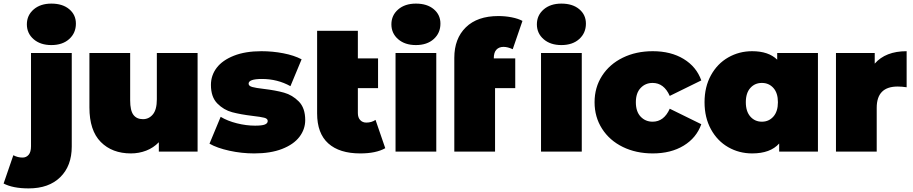

<svg xmlns="http://www.w3.org/2000/svg" viewBox="-114 -841 5063 1065"><path d="M-94 177C-59.3 195 -13 204 45 204C119.7 204 178.2 183.2 220.5 141.5C262.8 99.8 284 43.3 284 -28V-547H58V-30C58 -8.7 53.7 7.2 45 17.5C36.3 27.8 25 33 11 33C-7 33 -24 28.7 -40 20ZM72.5 -623.5C97.5 -601.8 130.3 -591 171 -591C212.3 -591 245.3 -602.2 270 -624.5C294.7 -646.8 307 -675.3 307 -710C307 -742.7 294.7 -769.3 270 -790C245.3 -810.7 212.3 -821 171 -821C130.3 -821 97.5 -810.2 72.5 -788.5C47.5 -766.8 35 -739.3 35 -706C35 -672.7 47.5 -645.2 72.5 -623.5Z M982 -547H756V-290C756 -252 748.7 -224.2 734 -206.5C719.3 -188.8 701 -180 679 -180C655.7 -180 638 -188 626 -204C614 -220 608 -246.7 608 -284V-547H382V-245C382 -159.7 403 -95.8 445 -53.5C487 -11.2 542.7 10 612 10C642 10 670.3 4.8 697 -5.5C723.7 -15.8 747 -31.3 767 -52V0H982Z M1158 -5C1203.3 5 1249.3 10 1296 10C1356.7 10 1408.3 1.7 1451 -15C1493.7 -31.7 1525.7 -54 1547 -82C1568.3 -110 1579 -141 1579 -175C1579 -219.7 1567.2 -254 1543.5 -278C1519.8 -302 1492.5 -318.3 1461.5 -327C1430.5 -335.7 1392.7 -342.7 1348 -348C1319.3 -351.3 1298.3 -354.8 1285 -358.5C1271.7 -362.2 1265 -368.3 1265 -377C1265 -394.3 1289.7 -403 1339 -403C1396.3 -403 1449 -389.7 1497 -363L1559 -512C1531 -526.7 1497.2 -537.8 1457.5 -545.5C1417.8 -553.2 1377.3 -557 1336 -557C1276.7 -557 1225.8 -548.7 1183.5 -532C1141.2 -515.3 1109.3 -493 1088 -465C1066.7 -437 1056 -405.3 1056 -370C1056 -325.3 1067.8 -291 1091.5 -267C1115.2 -243 1142.7 -226.8 1174 -218.5C1205.3 -210.2 1243.3 -203.3 1288 -198C1317.3 -194.7 1338.5 -191.3 1351.5 -188C1364.5 -184.7 1371 -178.7 1371 -170C1371 -161.3 1365.8 -154.8 1355.5 -150.5C1345.2 -146.2 1327 -144 1301 -144C1268.3 -144 1234.7 -148.3 1200 -157C1165.3 -165.7 1135.3 -177.7 1110 -193L1048 -44C1076 -28 1112.7 -15 1158 -5Z M2023 -19 1969 -176C1954.3 -166 1937.3 -161 1918 -161C1904 -161 1892.7 -165.7 1884 -175C1875.3 -184.3 1871 -197.3 1871 -214V-352H1983V-517H1871V-670H1645V-212C1645 -138 1665.7 -82.5 1707 -45.5C1748.3 -8.5 1807.3 10 1884 10C1942.7 10 1989 0.3 2023 -19Z M2080 -547V0H2306V-547ZM2094.5 -623.5C2119.5 -601.8 2152.3 -591 2193 -591C2234.3 -591 2267.3 -602.2 2292 -624.5C2316.7 -646.8 2329 -675.3 2329 -710C2329 -742.7 2316.7 -769.3 2292 -790C2267.3 -810.7 2234.3 -821 2193 -821C2152.3 -821 2119.5 -810.2 2094.5 -788.5C2069.5 -766.8 2057 -739.3 2057 -706C2057 -672.7 2069.5 -645.2 2094.5 -623.5Z M2625 -517V-518C2625 -539.3 2629.8 -555.2 2639.5 -565.5C2649.2 -575.8 2662.3 -581 2679 -581C2694.3 -581 2711.3 -576.7 2730 -568L2784 -725C2768 -733.7 2748 -740.3 2724 -745C2700 -749.7 2675.3 -752 2650 -752C2572.7 -752 2512.7 -731.2 2470 -689.5C2427.3 -647.8 2406 -591.3 2406 -520V0H2632V-352H2744V-517ZM2887 -547V0H3113V-547ZM2901.5 -623.5C2926.5 -601.8 2959.3 -591 3000 -591C3041.3 -591 3074.3 -602.2 3099 -624.5C3123.7 -646.8 3136 -675.3 3136 -710C3136 -742.7 3123.7 -769.3 3099 -790C3074.3 -810.7 3041.3 -821 3000 -821C2959.3 -821 2926.5 -810.2 2901.5 -788.5C2876.5 -766.8 2864 -739.3 2864 -706C2864 -672.7 2876.5 -645.2 2901.5 -623.5Z M3340.5 -26C3389.5 -2 3445 10 3507 10C3573.7 10 3630.7 -4.3 3678 -33C3725.3 -61.7 3758 -101.3 3776 -152L3601 -238C3579.7 -190 3548 -166 3506 -166C3479.3 -166 3457.2 -175.3 3439.5 -194C3421.8 -212.7 3413 -239.3 3413 -274C3413 -308 3421.8 -334.3 3439.5 -353C3457.2 -371.7 3479.3 -381 3506 -381C3548 -381 3579.7 -357 3601 -309L3776 -395C3758 -445.7 3725.3 -485.3 3678 -514C3630.7 -542.7 3573.7 -557 3507 -557C3445 -557 3389.5 -545 3340.5 -521C3291.5 -497 3253.2 -463.5 3225.5 -420.5C3197.8 -377.5 3184 -328.7 3184 -274C3184 -219.3 3197.8 -170.3 3225.5 -127C3253.2 -83.7 3291.5 -50 3340.5 -26Z M4423 -547H4197V-510C4165 -541.3 4118.7 -557 4058 -557C4010 -557 3965.8 -545.5 3925.5 -522.5C3885.2 -499.5 3853.2 -466.5 3829.5 -423.5C3805.8 -380.5 3794 -330.7 3794 -274C3794 -217.3 3805.8 -167.3 3829.5 -124C3853.2 -80.7 3885.2 -47.5 3925.5 -24.5C3965.8 -1.5 4010 10 4058 10C4125.3 10 4175.3 -8.3 4208 -45V0H4423ZM4176 -194.5C4159.3 -175.5 4138 -166 4112 -166C4086 -166 4064.7 -175.5 4048 -194.5C4031.3 -213.5 4023 -240 4023 -274C4023 -308 4031.3 -334.3 4048 -353C4064.7 -371.7 4086 -381 4112 -381C4138 -381 4159.3 -371.7 4176 -353C4192.7 -334.3 4201 -308 4201 -274C4201 -240 4192.7 -213.5 4176 -194.5Z M4915 -557C4837 -557 4778 -534 4738 -488V-547H4523V0H4749V-243C4749 -321.7 4787.7 -361 4865 -361C4880.3 -361 4897 -359.7 4915 -357Z"/></svg>

Font: Montserrat Custom Black
Style: Regular
Weight: 900
Designer: Julieta Ulanovsky
Foundry: Julieta Ulanovsky
Version: Version 7.200